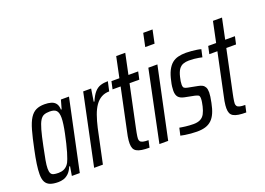

<svg xmlns="http://www.w3.org/2000/svg" viewBox="-107 -1015 1788 1296"><g transform="rotate(-20 787.5 -367.5)"><path d="M119 8Q84 8 61.5 -0.5Q39 -9 28 -29Q17 -49 17 -85Q17 -115 23 -157Q29 -199 41 -255Q57 -333 71.5 -384.5Q86 -436 104.5 -465Q123 -494 148 -506Q173 -518 209 -518Q236 -518 256.5 -512Q277 -506 289 -490.5Q301 -475 302 -446H307L325 -510H383L275 0H218L229 -66H223Q210 -35 192.5 -19Q175 -3 156.5 2.5Q138 8 119 8ZM141 -50Q162 -50 178.5 -57Q195 -64 207.5 -79Q220 -94 228 -118Q234 -134 242 -160.5Q250 -187 257.5 -219Q265 -251 272 -284Q279 -317 283 -345.5Q287 -374 287 -393Q287 -430 273 -445Q259 -460 226 -460Q201 -460 184.5 -453.5Q168 -447 155.5 -426.5Q143 -406 131.5 -365Q120 -324 106 -255Q94 -198 87.5 -161.5Q81 -125 81 -103Q81 -80 87 -68.5Q93 -57 106.5 -53.5Q120 -50 141 -50Z M378 0 485 -510H542L528 -420H533Q550 -460 569 -481.5Q588 -503 611.5 -510.5Q635 -518 665 -518L650 -450Q618 -450 593 -436Q568 -422 549.5 -395.5Q531 -369 517.5 -331Q504 -293 493 -245L441 0Z M776 0Q744 0 721.5 -3.5Q699 -7 685 -15Q671 -23 665 -37Q659 -51 659 -72Q659 -81 660 -93.5Q661 -106 664 -122.5Q667 -139 672 -161L734 -455H676L688 -510H745L776 -658H841L810 -510H880L868 -455H798L734 -152Q731 -138 728.5 -124.5Q726 -111 724.5 -100.5Q723 -90 723 -83Q723 -72 728.5 -64.5Q734 -57 748 -53.5Q762 -50 787 -50Z M981 -648 1001 -743H1068L1048 -648ZM847 0 953 -510H1018L910 0Z M1115 8Q1094 8 1071.5 6Q1049 4 1030 1Q1011 -2 999 -5L1011 -58Q1017 -57 1028.5 -55Q1040 -53 1053.5 -51.5Q1067 -50 1081.5 -49Q1096 -48 1110 -48Q1140 -48 1159.5 -58Q1179 -68 1190 -88.5Q1201 -109 1208 -139Q1211 -153 1213.5 -166.5Q1216 -180 1216 -193Q1216 -212 1208 -216.5Q1200 -221 1184 -225L1113 -239Q1084 -245 1071 -260.5Q1058 -276 1058 -306Q1058 -317 1060 -335Q1062 -353 1067 -372Q1076 -416 1090.5 -444.5Q1105 -473 1124 -489Q1143 -505 1168.5 -511.5Q1194 -518 1225 -518Q1245 -518 1265 -516Q1285 -514 1302.5 -511.5Q1320 -509 1332 -505L1320 -451Q1311 -453 1295.5 -456Q1280 -459 1262 -460.5Q1244 -462 1226 -462Q1204 -462 1185.5 -455.5Q1167 -449 1154 -431Q1141 -413 1133 -379Q1129 -363 1127 -350Q1125 -337 1125 -326Q1125 -308 1132 -302Q1139 -296 1155 -293L1227 -279Q1244 -276 1256 -269.5Q1268 -263 1275 -250Q1282 -237 1282 -213Q1282 -203 1279.5 -183.5Q1277 -164 1272 -141Q1264 -100 1251.5 -71.5Q1239 -43 1220.5 -25.5Q1202 -8 1176.5 0Q1151 8 1115 8Z M1471 0Q1439 0 1416.5 -3.5Q1394 -7 1380 -15Q1366 -23 1360 -37Q1354 -51 1354 -72Q1354 -81 1355 -93.5Q1356 -106 1359 -122.5Q1362 -139 1367 -161L1429 -455H1371L1383 -510H1440L1471 -658H1536L1505 -510H1575L1563 -455H1493L1429 -152Q1426 -138 1423.5 -124.5Q1421 -111 1419.5 -100.5Q1418 -90 1418 -83Q1418 -72 1423.5 -64.5Q1429 -57 1443 -53.5Q1457 -50 1482 -50Z"/></g></svg>

Font: Saira ExtraCondensed
Style: Italic
Weight: 400
Width: 2
Italic angle: -12°
Designer: Hector Gatti with collaboration of the Omnibus-Type team
Foundry: Omnibus-Type
Version: Version 1.101